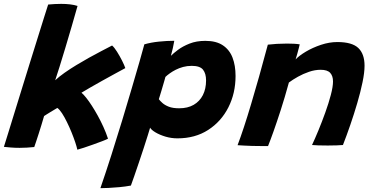

<svg xmlns="http://www.w3.org/2000/svg" viewBox="-43 -747 1917 991"><path d="M356.2 25.6Q353.1 10.6 345.2 -13.1Q337.2 -36.9 326.2 -64.1Q315.1 -91.4 302.4 -117.1Q289.8 -142.9 277.1 -162.4Q264.4 -181.9 252.9 -189.9Q247.1 -186.5 236.9 -180.4Q226.6 -174.4 215.6 -167.6Q204.6 -160.8 196.1 -155.5Q187.6 -150.2 184.5 -148Q178.4 -126.5 171.1 -102.9Q163.9 -79.4 156.8 -57.2Q149.6 -35 143.6 -16.8Q137.6 1.4 133.8 11.9Q114.5 13.9 95.6 15Q76.6 16.1 58.5 16.1Q34.4 16.1 13.4 14.4Q-7.6 12.8 -22.9 11Q-15 -14 -0.6 -60.6Q13.8 -107.1 32.4 -167.7Q51.1 -228.2 71.9 -295.6Q92.6 -363 113.4 -429.6Q134.2 -496.1 152.6 -555.2Q170.9 -614.2 184.8 -658.2Q198.8 -702.2 205.6 -723.6Q222.5 -725.1 239.5 -726.1Q256.5 -727 273.1 -727Q296.8 -727 318.3 -724.5Q339.9 -722 357.2 -716.2Q343.1 -666.1 326.7 -609.8Q310.2 -553.5 294.1 -499.6Q277.9 -445.8 264.2 -401.9Q250.5 -358 241.9 -332.8Q262.2 -351.6 290.5 -371.5Q318.8 -391.4 351.1 -411Q383.5 -430.6 416.6 -449.1Q449.8 -467.5 480.3 -483.4Q510.9 -499.4 535.5 -512.1Q546.9 -502.5 560.9 -480.2Q574.9 -458 586.9 -434.2Q598.9 -410.4 603.8 -395.5Q580.5 -383 548.8 -365.6Q517.1 -348.2 483.9 -329.8Q450.6 -311.4 422.4 -295Q394.2 -278.6 377.5 -268.5Q388.1 -259.8 401.9 -242.4Q415.8 -225 431 -201.4Q446.2 -177.9 461.6 -150Q477 -122.1 490.7 -91.9Q504.4 -61.8 514.5 -31.2Q505.9 -26.5 484.6 -18.3Q463.4 -10.1 437.9 -1.1Q412.4 8 389.8 15.5Q367.2 23 356.2 25.6Z M475.2 224.2Q503.4 142.5 532.1 52.5Q560.8 -37.5 587.7 -126Q614.6 -214.5 637.4 -292.5Q660.2 -370.5 677.2 -429.2Q694.1 -488 702 -518.1Q735.8 -528 777.2 -532.2Q818.8 -536.5 856.6 -536.5Q853.9 -520.4 849.1 -498.6Q844.2 -476.9 839.1 -458.9Q851.5 -471.5 875.8 -489.8Q900 -508 935.6 -522.1Q971.1 -536.1 1017 -536.1Q1072.9 -536.1 1107.1 -513.2Q1141.4 -490.4 1157.1 -449.8Q1172.8 -409.1 1172.8 -355Q1172.8 -266 1135.8 -192.9Q1098.8 -119.8 1031.4 -76.3Q964.1 -32.9 872.9 -32.9Q840.9 -32.9 810.8 -41.9Q780.8 -51 759.2 -63.9Q737.8 -76.8 731.8 -88Q728.2 -75.8 719.4 -47.3Q710.5 -18.9 698.6 17.7Q686.6 54.2 673.9 91.9Q661.1 129.5 650.2 161.2Q639.2 192.9 632.6 210.8Q604.8 216 574.2 218.9Q543.8 221.8 517.4 223Q491 224.2 475.2 224.2ZM881.9 -188.1Q925.8 -188.1 956.6 -205.9Q987.5 -223.8 1004.1 -256.1Q1020.6 -288.5 1020.6 -331.8Q1020.6 -367.5 1004.9 -387.3Q989.2 -407.1 946.6 -407.1Q923 -407.1 902 -401.4Q881 -395.6 863.8 -386.8Q846.5 -378 833.1 -368.2Q819.6 -358.5 810.8 -350Q809.5 -344.6 806.1 -332.9Q802.8 -321.2 798.4 -306.6Q794.1 -292 789.8 -277.4Q785.4 -262.9 781.9 -251.5Q778.5 -240.1 776.8 -235Q783.1 -226.4 795.4 -215.4Q807.6 -204.4 828.4 -196.2Q849.2 -188.1 881.9 -188.1Z M1340.5 6.8Q1325.1 6.9 1303.1 6.8Q1281.1 6.6 1258.6 6.2Q1240.4 5.5 1216.4 4.4Q1192.5 3.2 1183.2 2.4Q1199 -39.2 1216.4 -92.2Q1233.9 -145.2 1253.1 -209.8Q1272.4 -274.4 1294.1 -351Q1315.8 -427.6 1339.4 -516.5Q1359.1 -519 1385.8 -520.6Q1412.4 -522.1 1438.6 -522.1Q1457.2 -522.1 1474.4 -521.2Q1491.6 -520.2 1504 -518.1Q1503.1 -513.6 1499.4 -499.3Q1495.8 -485 1491.2 -468.6Q1486.6 -452.1 1482.8 -440.4Q1500.2 -459.2 1535.3 -480.2Q1570.4 -501.1 1613.6 -515.6Q1656.8 -530 1698 -530Q1774.1 -530 1806.4 -499.3Q1838.6 -468.6 1838.6 -407.8Q1838.6 -372.6 1828.2 -322.6Q1817.9 -272.6 1801.2 -215.7Q1784.6 -158.8 1765.1 -102.4Q1745.6 -46 1727.1 1.5Q1716.4 2.5 1694.8 3.3Q1673.2 4.1 1649.1 4.1Q1623.5 4.1 1600.8 3.4Q1578 2.6 1567.5 1.5Q1582.1 -29.6 1600.6 -74.2Q1619 -118.8 1636.2 -166.8Q1653.5 -214.8 1664.6 -257.2Q1675.8 -299.8 1675.8 -326.5Q1675.8 -355 1661.3 -370.9Q1646.9 -386.8 1611.9 -386.8Q1582.4 -386.8 1552.1 -376.4Q1521.8 -366.1 1494.9 -351Q1468 -335.9 1448.1 -321.1Q1426.4 -242.1 1405.8 -178.4Q1385.1 -114.6 1368.5 -67.9Q1351.9 -21.2 1340.5 6.8Z"/></svg>

Font: Grandstander Thin
Style: Italic
Weight: 100
Italic angle: -15°
Designer: Tyler Finck
Foundry: Etcetera Type Co
Version: Version 1.200